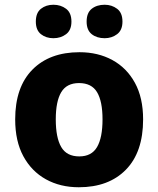

<svg xmlns="http://www.w3.org/2000/svg" viewBox="-20 -779 667 809"><path d="M583 -276Q583 -138 510.5 -64Q438 10 312 10Q234 10 173.5 -23.5Q113 -57 78.5 -120.5Q44 -184 44 -276Q44 -412 116.5 -485.5Q189 -559 315 -559Q393 -559 453.5 -526Q514 -493 548.5 -430Q583 -367 583 -276ZM215 -276Q215 -199 238 -159.5Q261 -120 314 -120Q366 -120 389 -159.5Q412 -199 412 -276Q412 -352 389 -390.5Q366 -429 313 -429Q261 -429 238 -390.5Q215 -352 215 -276ZM131 -688Q131 -725 152.5 -742Q174 -759 205 -759Q236 -759 258.5 -742Q281 -725 281 -688Q281 -652 258.5 -635Q236 -618 205 -618Q174 -618 152.5 -635Q131 -652 131 -688ZM345 -688Q345 -725 366.5 -742Q388 -759 421 -759Q451 -759 473.5 -742Q496 -725 496 -688Q496 -652 473.5 -635Q451 -618 421 -618Q388 -618 366.5 -635Q345 -652 345 -688Z"/></svg>

Font: Noto Sans Gujarati ExtraBold
Style: Regular
Weight: 800
Designer: Jelle Bosma - Monotype Design Team, Universal Thirst
Foundry: Monotype Imaging Inc.
Version: Version 2.106; ttfautohint (v1.8.4.7-5d5b)